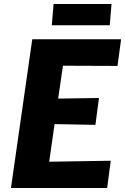

<svg xmlns="http://www.w3.org/2000/svg" viewBox="-20 -944 628 964"><path d="M35 0 142 -747H588L570 -613L296 -614L272 -449L477 -452L459 -317L254 -321L227 -132L536 -137L518 0ZM240 -817 249 -924H540L531 -817Z"/></svg>

Font: Merriweather Sans ExtraBold
Style: Italic
Weight: 800
Italic angle: -7.5°
Designer: Eben Sorkin
Foundry: Eben Sorkin
Version: Version 2.001; ttfautohint (v1.8.3)